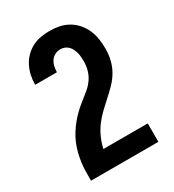

<svg xmlns="http://www.w3.org/2000/svg" viewBox="-180 -846 859 948"><g transform="rotate(-30 250.0 -371.5)"><path d="M58 0V-1Q58 -27 58.5 -53Q59 -79 62.5 -104.5Q66 -130 72.5 -155Q79 -180 89 -203.5Q99 -227 113 -249Q127 -271 143.5 -291Q160 -311 178.5 -328.5Q197 -346 217.5 -362Q238 -378 258 -394.5Q278 -411 293 -432Q308 -453 315 -478Q322 -503 322 -529Q322 -541 321 -553.5Q320 -566 317 -577.5Q314 -589 308.5 -600.5Q303 -612 294.5 -620.5Q286 -629 274.5 -633.5Q263 -638 251 -638Q234 -638 219.5 -630.5Q205 -623 196 -609.5Q187 -596 183.5 -580Q180 -564 180 -548H56V-549Q56 -575 61.5 -600.5Q67 -626 78.5 -649Q90 -672 108.5 -691Q127 -710 150 -722Q173 -734 199 -738.5Q225 -743 250 -743Q278 -743 305 -737.5Q332 -732 356 -718Q380 -704 398 -683Q416 -662 427 -636.5Q438 -611 442 -584Q446 -557 446 -529Q446 -497 438.5 -465.5Q431 -434 415 -406.5Q399 -379 376.5 -356Q354 -333 330.5 -312Q307 -291 283.5 -268.5Q260 -246 241 -220.5Q222 -195 209 -165.5Q196 -136 189 -105H442V0Z"/></g></svg>

Font: Iosevka Curly Extrabold
Style: Regular
Weight: 800
Monospace: yes
Designer: Belleve Invis
Foundry: Belleve Invis
Version: Version 22.1.2; ttfautohint (v1.8.4)